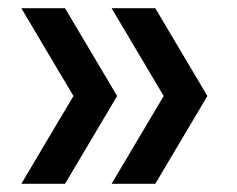

<svg xmlns="http://www.w3.org/2000/svg" viewBox="-20 -516 578 468"><path d="M32 -68 159 -282 32 -496H138.5L265.5 -282L138.5 -68ZM252 -68 379 -282 252 -496H358.5L485.5 -282L358.5 -68Z"/></svg>

Font: Encode Sans Medium
Style: Regular
Weight: 500
Designer: Multiple Designers
Foundry: Impallari Type
Version: Version 2.000